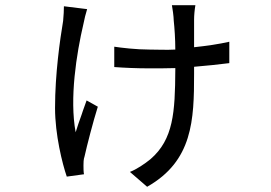

<svg xmlns="http://www.w3.org/2000/svg" viewBox="-20 -622 1040 736"><path d="M724 -366C773 -370 819 -375 859 -380V-462C820 -453 772 -446 724 -441V-546C724 -563 726 -585 729 -602H639C641 -593 646 -557 646 -543C649 -515 652 -473 652 -432C616 -430 588 -432 553 -432C502 -432 444 -439 418 -443V-365C457 -362 505 -360 551 -360C588 -360 621 -360 652 -361V-353C651 -192 645 -88 557 -12C535 6 504 27 478 37L544 94C719 -5 724 -162 724 -339V-366ZM302 46C300 38 300 21 300 12C300 4 300 -12 304 -22C313 -63 337 -156 355 -213L312 -237C308 -225 303 -212 298 -198L293 -183C284 -159 276 -134 270 -115C246 -244 273 -416 300 -531C303 -547 309 -572 314 -587L225 -598C225 -584 224 -562 222 -542C210 -470 191 -339 191 -208C191 -106 219 6 236 55L302 46Z"/></svg>

Font: Glow Sans SC Normal Book
Style: Regular
Weight: 500
Designer: Ryoko NISHIZUKA (kana, bopomofo & ideographs); Paul D. Hunt (Latin, Greek & Cyrillic); Sandoll Communications, Soo-young
Version: Version 0.93